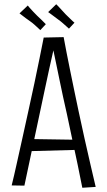

<svg xmlns="http://www.w3.org/2000/svg" viewBox="-20 -880 506 905"><path d="M368 5Q358 -47 346 -104Q334 -161 321 -221.5Q308 -282 295 -344Q286 -383 277.5 -422.5Q269 -462 261 -501Q253 -540 245 -578.5Q237 -617 229 -655L186 -703L280 -705Q286 -671 294 -631Q302 -591 311 -546Q320 -501 330 -453.5Q340 -406 350 -358Q364 -292 378.5 -227Q393 -162 406.5 -104Q420 -46 431 1ZM101 -167V-225L357 -221V-174ZM95 -5 35 -6Q46 -50 58.5 -107Q71 -164 85.5 -228.5Q100 -293 114 -358Q129 -424 142 -487Q155 -550 166.5 -605.5Q178 -661 186 -703L280 -705L234 -653Q223 -606 212 -555Q201 -504 190 -452.5Q179 -401 168 -349Q155 -288 142.5 -229Q130 -170 118 -113.5Q106 -57 95 -5ZM305 -745Q303 -747 295 -754Q287 -761 277 -770Q267 -779 257 -786Q248 -793 237 -801Q226 -809 217.5 -815.5Q209 -822 207 -823L245 -860Q248 -858 255 -850Q262 -842 271.5 -832Q281 -822 290 -812Q300 -803 308 -794.5Q316 -786 322.5 -780.5Q329 -775 331 -773ZM170 -738Q168 -740 160.5 -747Q153 -754 143 -763Q133 -772 123 -779Q113 -786 102 -794Q91 -802 83 -808.5Q75 -815 72 -817L111 -854Q113 -851 120 -843Q127 -835 136.5 -825Q146 -815 155 -806Q165 -797 173.5 -788.5Q182 -780 188 -774Q194 -768 196 -766Z"/></svg>

Font: Truculenta Light
Style: Regular
Weight: 300
Version: Version 1.002